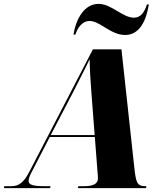

<svg xmlns="http://www.w3.org/2000/svg" viewBox="-77 -968 834 988"><path d="M567 -788C643 -788 676 -865 689 -945H679C666 -904 647 -877 612 -877C554 -877 497 -948 430 -948C356 -948 314 -870 301 -790H311C319 -817 342 -860 384 -860C438 -860 492 -788 567 -788ZM-57 0H181L183 -10H150C93 -10 70 -17 70 -37C70 -51 77 -67 96 -102L179 -263H411L425 -81C426 -70 427 -59 427 -50C427 -20 398 -10 357 -10H326L324 0H674L677 -10H669C630 -10 623 -28 615 -98L548 -714H401L76 -88C44 -24 16 -10 -19 -10H-55ZM300 -495C336 -567 364 -620 384 -663C385 -615 388 -555 393 -496L410 -273H184Z"/></svg>

Font: Noto Serif Display SemiCondensed Black
Style: Italic
Weight: 900
Width: 4
Italic angle: -12°
Designer: Monotype Design Team
Foundry: Monotype Imaging Inc.
Version: Version 2.009